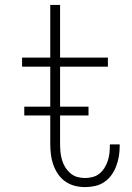

<svg xmlns="http://www.w3.org/2000/svg" viewBox="-20 -755 540 783"><path d="M327 8Q305 8 284 2.5Q263 -3 245.5 -15.5Q228 -28 216 -46Q204 -64 197 -84Q190 -104 187.5 -125.5Q185 -147 185 -169V-483H70V-520H185V-735H225V-520H420V-483H225V-169Q225 -152 226.5 -136Q228 -120 232.5 -104Q237 -88 245.5 -74Q254 -60 266.5 -49Q279 -38 294.5 -33.5Q310 -29 327 -29Q342 -29 357.5 -33Q373 -37 385 -46.5Q397 -56 405.5 -69.5Q414 -83 419 -97.5Q424 -112 426 -127.5Q428 -143 428 -159V-166H468V-157Q468 -136 464.5 -116Q461 -96 453.5 -76.5Q446 -57 434 -40.5Q422 -24 405 -12.5Q388 -1 367.5 3.5Q347 8 327 8ZM79 -284V-320H341V-284Z"/></svg>

Font: Iosevka Curly Extralight
Style: Regular
Weight: 200
Monospace: yes
Designer: Belleve Invis
Foundry: Belleve Invis
Version: Version 22.1.2; ttfautohint (v1.8.4)